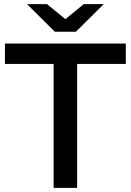

<svg xmlns="http://www.w3.org/2000/svg" viewBox="-20 -911 634 931"><path d="M354 -601H590V-700H4V-601H240V0H354ZM483 -891H386L297 -818L208 -891H111L246 -757H348Z"/></svg>

Font: Montserrat-Alt1 SemBd
Style: Regular
Weight: 600
Designer: Differentunic
Foundry: Differentunic
Version: Version 7.222